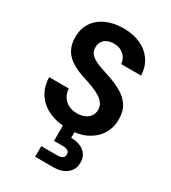

<svg xmlns="http://www.w3.org/2000/svg" viewBox="-231 -827 1076 1209"><g transform="rotate(30 307.0 -222.5)"><path d="M315 12Q239 12 179.5 -14Q120 -40 86 -90Q52 -140 50 -211H193Q194 -180 209 -155Q224 -130 250.5 -115.5Q277 -101 314 -101Q346 -101 369.5 -111.5Q393 -122 406.5 -141Q420 -160 420 -186Q420 -212 406.5 -232Q393 -252 369 -266.5Q345 -281 313 -293.5Q281 -306 244 -318Q154 -345 110 -391Q66 -437 66 -511Q66 -574 96 -619Q126 -664 180 -688Q234 -712 303 -712Q374 -712 427.5 -687.5Q481 -663 512.5 -617Q544 -571 546 -509H401Q400 -532 387.5 -552.5Q375 -573 353 -585.5Q331 -598 301 -598Q275 -599 253.5 -590Q232 -581 220 -563.5Q208 -546 208 -520Q208 -495 220 -478Q232 -461 254 -448.5Q276 -436 306 -425.5Q336 -415 371 -404Q424 -386 467.5 -361.5Q511 -337 537 -298Q563 -259 563 -195Q563 -140 534.5 -93Q506 -46 451 -17Q396 12 315 12ZM224 267V190H339Q364 190 377 181.5Q390 173 390 155Q390 137 377 129Q364 121 339 121H277V-4H361V51Q394 50 423.5 61Q453 72 471.5 95.5Q490 119 490 157Q490 194 471.5 218.5Q453 243 423.5 255Q394 267 359 267Z"/></g></svg>

Font: DM Sans 9pt
Style: Bold
Weight: 700
Version: Version 4.004;gftools[0.9.30]